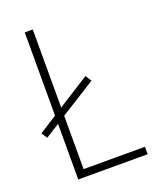

<svg xmlns="http://www.w3.org/2000/svg" viewBox="-134 -795 719 876"><g transform="rotate(-20 225.5 -357.0)"><path d="M93 0V-270L25 -227L7 -255L93 -310V-714H132V-335L285 -432L304 -403L132 -295V-36H430V0Z"/></g></svg>

Font: Noto Sans Gujarati SemiCondensed ExtraLight
Style: Regular
Weight: 200
Width: 4
Designer: Jelle Bosma - Monotype Design Team, Universal Thirst
Foundry: Monotype Imaging Inc.
Version: Version 2.106; ttfautohint (v1.8.4.7-5d5b)